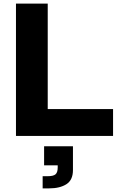

<svg xmlns="http://www.w3.org/2000/svg" viewBox="-20 -749 652 1058"><path d="M68 0V-729H243V-148H603V0ZM215 289V222H242Q274 222 286 211.5Q298 201 298 174V162H223V57H382V188Q382 243 346 266Q310 289 251 289Z"/></svg>

Font: BDO Grotesk ExtraBold
Style: Regular
Weight: 800
Designer: Deni Anggara
Foundry: Lokal Container
Version: Version 2.000